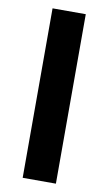

<svg xmlns="http://www.w3.org/2000/svg" viewBox="-87 -804 479 848"><g transform="rotate(10 152.5 -380.0)"><path d="M227 0H78V-760H227Z"/></g></svg>

Font: Noto Sans Canadian Aboriginal
Style: Regular
Weight: 400
Designer: Monotype Design Team, Typotheque's Kevin King
Foundry: Monotype Imaging Inc.
Version: Version 2.002